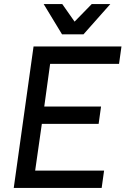

<svg xmlns="http://www.w3.org/2000/svg" viewBox="-20 -930 621 950"><path d="M146 -700H581L569 -614H228L199 -403H480L468 -317H187L154 -86H495L483 0H48ZM196 -910H288L349 -823L434 -910H526L393 -760H287Z"/></svg>

Font: Retni Sans Medium
Style: Italic
Weight: 500
Italic angle: -8°
Designer: Vitaly Kuzmin
Foundry: ParaType Ltd.
Version: Version 1.00;June 10, 2019;FontCreator 11.5.0.2425 64-bit; t